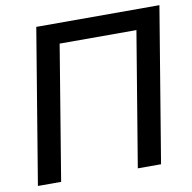

<svg xmlns="http://www.w3.org/2000/svg" viewBox="-81 -809 889 890"><g transform="rotate(-10 363.5 -364.0)"><path d="M726.6 -727.5 606 0H496.6L601.6 -632.3H240.2L135.7 0H26.4L147 -727.5Z"/></g></svg>

Font: Inter 28pt Medium
Style: Italic
Weight: 500
Italic angle: -9.3988°
Designer: Rasmus Andersson
Foundry: rsms
Version: Version 4.001;git-66647c0bb